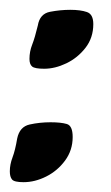

<svg xmlns="http://www.w3.org/2000/svg" viewBox="-20 -371 227 391"><path d="M70 -231Q51 -231 45.5 -235.5Q40 -240 40 -251Q40 -266 45.5 -280Q51 -294 57 -319Q61 -343 82 -347Q103 -351 123 -351Q144 -351 157 -346.5Q170 -342 170 -322Q170 -294 154 -273.5Q138 -253 115 -242Q92 -231 70 -231ZM28 0Q9 0 4.5 -5.5Q0 -11 0 -22Q0 -36 5.5 -50.5Q11 -65 15 -89Q20 -113 40.5 -117.5Q61 -122 83 -122Q104 -122 116 -118.5Q128 -115 128 -92Q128 -65 112.5 -44Q97 -23 74 -11.5Q51 0 28 0Z"/></svg>

Font: Solitreo
Style: Regular
Weight: 400
Designer: Nathan Gross, Bryan Kirschen, Binghamton University
Foundry: Eli Heuer
Version: Version 1.100; ttfautohint (v1.8.4.7-5d5b)